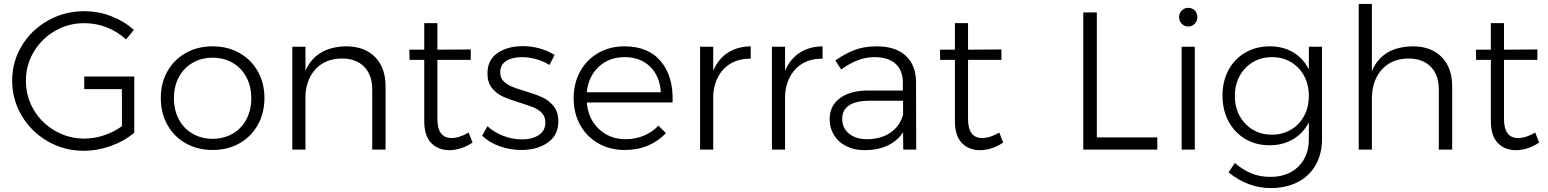

<svg xmlns="http://www.w3.org/2000/svg" viewBox="-20 -762 7883 978"><path d="M409 -372H664V-86Q613 -43 544.5 -18.5Q476 6 406 6Q307 6 223.5 -42Q140 -90 91 -172Q42 -254 42 -351Q42 -448 91 -529Q140 -610 224.5 -657.5Q309 -705 409 -705Q480 -705 545.5 -680Q611 -655 662 -610L622 -561Q579 -601 524 -622.5Q469 -644 409 -644Q328 -644 260 -604.5Q192 -565 152 -498Q112 -431 112 -351Q112 -270 152 -202.5Q192 -135 260.5 -95.5Q329 -56 410 -56Q460 -56 509.5 -72.5Q559 -89 601 -119V-308H409Z M1327 -263Q1327 -186 1293 -125.5Q1259 -65 1199 -31.5Q1139 2 1063 2Q987 2 927 -31.5Q867 -65 833 -125.5Q799 -186 799 -263Q799 -339 833 -399Q867 -459 927 -492.5Q987 -526 1063 -526Q1139 -526 1199 -492.5Q1259 -459 1293 -399Q1327 -339 1327 -263ZM866 -262Q866 -201 891 -154Q916 -107 961 -81Q1006 -55 1063 -55Q1120 -55 1165 -81Q1210 -107 1235 -154Q1260 -201 1260 -262Q1260 -322 1235 -369Q1210 -416 1165 -442Q1120 -468 1063 -468Q1006 -468 961 -442Q916 -416 891 -369Q866 -322 866 -262Z M1944 -322V0H1876V-306Q1876 -380 1835 -422Q1794 -464 1721 -464Q1640 -463 1591.5 -414Q1543 -365 1536 -282V0H1469V-524H1536V-402Q1563 -463 1615.5 -494Q1668 -525 1743 -526Q1837 -526 1890.5 -471.5Q1944 -417 1944 -322Z M2387 -36Q2333 1 2271 3Q2211 3 2176 -34Q2141 -71 2141 -145V-457H2066L2065 -509H2141V-644H2208V-509L2378 -510V-457H2208V-156Q2208 -59 2280 -59Q2320 -59 2367 -87Z M2639 -471Q2589 -471 2558.5 -451.5Q2528 -432 2528 -393Q2528 -366 2544.5 -349Q2561 -332 2585.5 -321.5Q2610 -311 2654 -298Q2708 -282 2742 -266.5Q2776 -251 2800 -221.5Q2824 -192 2824 -144Q2824 -73 2770 -35.5Q2716 2 2635 2Q2578 2 2525 -17Q2472 -36 2436 -71L2463 -119Q2497 -88 2543.5 -70Q2590 -52 2638 -52Q2691 -52 2724.5 -74Q2758 -96 2758 -138Q2758 -167 2741 -185.5Q2724 -204 2698.5 -214.5Q2673 -225 2628 -239Q2575 -255 2542 -270Q2509 -285 2486 -313.5Q2463 -342 2463 -388Q2463 -457 2514.5 -492Q2566 -527 2643 -527Q2688 -527 2730 -515Q2772 -503 2805 -482L2779 -431Q2749 -450 2712 -460.5Q2675 -471 2639 -471Z M3406 -240H2969Q2976 -156 3031 -104.5Q3086 -53 3167 -53Q3217 -53 3260 -71Q3303 -89 3334 -122L3372 -84Q3334 -43 3280.5 -20.5Q3227 2 3163 2Q3087 2 3028 -31.5Q2969 -65 2935.5 -125Q2902 -185 2902 -262Q2902 -338 2935.5 -398.5Q2969 -459 3028 -492.5Q3087 -526 3161 -526Q3283 -526 3347 -448.5Q3411 -371 3406 -240ZM3346 -292Q3341 -374 3291.5 -422.5Q3242 -471 3162 -471Q3083 -471 3030 -422Q2977 -373 2969 -292Z M3804 -526V-463Q3721 -464 3670.5 -414.5Q3620 -365 3613 -280V0H3546V-524H3613V-402Q3639 -462 3687.5 -493.5Q3736 -525 3804 -526Z M4170 -526V-463Q4087 -464 4036.5 -414.5Q3986 -365 3979 -280V0H3912V-524H3979V-402Q4005 -462 4053.5 -493.5Q4102 -525 4170 -526Z M4581 0 4580 -88Q4549 -42 4499 -19.5Q4449 3 4384 3Q4331 3 4290.5 -17.5Q4250 -38 4228 -74Q4206 -110 4206 -155Q4206 -223 4258.5 -262Q4311 -301 4403 -301H4579V-341Q4579 -403 4542 -437Q4505 -471 4434 -471Q4350 -471 4265 -408L4235 -454Q4288 -491 4336 -508.5Q4384 -526 4446 -526Q4541 -526 4593 -478.5Q4645 -431 4646 -347L4647 0ZM4580 -177V-249H4411Q4342 -249 4306 -226Q4270 -203 4270 -157Q4270 -110 4304.5 -81.5Q4339 -53 4396 -53Q4466 -53 4514.5 -85.5Q4563 -118 4580 -177Z M5090 -36Q5036 1 4974 3Q4914 3 4879 -34Q4844 -71 4844 -145V-457H4769L4768 -509H4844V-644H4911V-509L5081 -510V-457H4911V-156Q4911 -59 4983 -59Q5023 -59 5070 -87Z M5498 -699H5567V-62H5875V0H5498Z M5999 -524H6066V0H5999ZM6079 -675Q6079 -655 6065.5 -641Q6052 -627 6033 -627Q6013 -627 5999.5 -641Q5986 -655 5986 -675Q5986 -695 5999.5 -708.5Q6013 -722 6033 -722Q6053 -722 6066 -708.5Q6079 -695 6079 -675Z M6714 -524V-55Q6714 21 6682 78Q6650 135 6590.5 165.5Q6531 196 6453 196Q6337 196 6238 116L6270 68Q6310 103 6354 121Q6398 139 6450 139Q6540 139 6593.5 86.5Q6647 34 6647 -54V-139Q6619 -84 6567 -53Q6515 -22 6447 -22Q6377 -22 6322.5 -54.5Q6268 -87 6237.5 -144.5Q6207 -202 6207 -275Q6207 -348 6237.5 -405Q6268 -462 6323 -494Q6378 -526 6448 -526Q6516 -526 6567 -495.5Q6618 -465 6647 -409V-524ZM6647 -273Q6647 -330 6623 -375Q6599 -420 6556 -445.5Q6513 -471 6459 -471Q6405 -471 6362 -445.5Q6319 -420 6294.5 -375Q6270 -330 6270 -273Q6270 -216 6294.5 -171.5Q6319 -127 6361.5 -101.5Q6404 -76 6459 -76Q6513 -76 6556 -101.5Q6599 -127 6623 -172Q6647 -217 6647 -273Z M7377 -322V0H7309V-306Q7309 -380 7268 -422Q7227 -464 7154 -464Q7067 -463 7017.5 -406.5Q6968 -350 6968 -257V0H6901V-742H6968V-400Q7021 -524 7176 -526Q7270 -526 7323.5 -471.5Q7377 -417 7377 -322Z M7820 -36Q7766 1 7704 3Q7644 3 7609 -34Q7574 -71 7574 -145V-457H7499L7498 -509H7574V-644H7641V-509L7811 -510V-457H7641V-156Q7641 -59 7713 -59Q7753 -59 7800 -87Z"/></svg>

Font: Gontserrat Light
Style: Regular
Weight: 300
Designer: Julieta Ulanovsky
Foundry: Julieta Ulanovsky
Version: Version 6.001